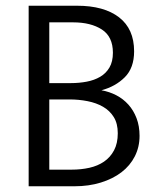

<svg xmlns="http://www.w3.org/2000/svg" viewBox="-20 -650 557 670"><path d="M249 -630Q343 -630 395.5 -589.5Q448 -549 448 -471Q448 -413 415.5 -380.5Q383 -348 334 -335Q362 -330 386 -317.5Q410 -305 428 -285Q446 -265 456.5 -237.5Q467 -210 467 -176Q467 -137 450.5 -104.5Q434 -72 404 -49Q374 -26 332 -13Q290 0 240 0H80V-630ZM152 -360H228Q256 -360 282.5 -365Q309 -370 329.5 -382Q350 -394 362 -414.5Q374 -435 374 -466Q374 -522 335.5 -547Q297 -572 235 -572H152ZM152 -58H230Q263 -58 292 -64.5Q321 -71 343 -86Q365 -101 378 -125.5Q391 -150 391 -185Q391 -219 377 -241.5Q363 -264 339.5 -277.5Q316 -291 285.5 -297Q255 -303 223 -303H152Z"/></svg>

Font: Mukta Malar Light
Style: Regular
Weight: 300
Designer: Aadarsh Rajan, Girish Dalvi, Yashodeep Gholap
Foundry: Ek Type
Version: Version 2.538;PS 1.000;hotconv 16.6.51;makeotf.lib2.5.65220;